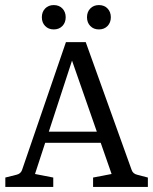

<svg xmlns="http://www.w3.org/2000/svg" viewBox="-20 -737 603 757"><path d="M143 -218H387L404 -174H129ZM499 -67Q504 -52 521 -48L563 -37V0H347V-37L420 -51L250 -538H277L118 -51L190 -37V0H1V-37L45 -48Q62 -52 67 -67L240 -571H318ZM239 -669Q239 -648 226 -634.5Q213 -621 192 -621Q171 -621 158 -634.5Q145 -648 145 -669Q145 -690 158 -703.5Q171 -717 192 -717Q213 -717 226 -703.5Q239 -690 239 -669ZM417 -669Q417 -648 404 -634.5Q391 -621 370 -621Q349 -621 336 -634.5Q323 -648 323 -669Q323 -690 336 -703.5Q349 -717 370 -717Q391 -717 404 -703.5Q417 -690 417 -669Z"/></svg>

Font: Yrsa
Style: Regular
Weight: 400
Designer: Anna Giedrys (Yrsa+Rasa design), David Brezina (Yrsa art-direction, Rasa art-direction, design)
Foundry: Rosetta Type Foundry
Version: Version 2.004